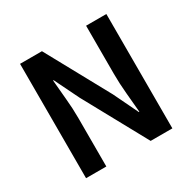

<svg xmlns="http://www.w3.org/2000/svg" viewBox="-143 -776 921 919"><g transform="rotate(-30 317.5 -316.0)"><path d="M79 0V-632H200L391 -283L456 -148H459Q455 -196 449.5 -254Q444 -312 444 -366V-632H556V0H436L245 -349L179 -484H176Q180 -433 185.5 -377Q191 -321 191 -268V0Z"/></g></svg>

Font: Narnoor SemiBold
Style: Regular
Weight: 600
Designer: S. Sridhar Murthy
Foundry: SIL International
Version: Version 3.000